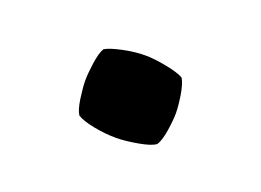

<svg xmlns="http://www.w3.org/2000/svg" viewBox="-37 -167 323 238"><g transform="rotate(20 125.0 -48.0)"><path d="M65.5 -47Q65.5 -56 67.5 -70.2Q69.5 -84.5 73.5 -91Q80.5 -95 95.8 -98.2Q111 -101.5 125 -101.5Q137.5 -101.5 153.8 -98.2Q170 -95 176.5 -91Q180.5 -84.5 182.8 -70.2Q185 -56 185 -47Q185 -38 182.8 -23.8Q180.5 -9.5 176.5 -3.5Q171 1 154.2 4Q137.5 7 125 7Q111 7 95.8 4Q80.5 1 73.5 -3.5Q69.5 -9.5 67.5 -23.8Q65.5 -38 65.5 -47Z"/></g></svg>

Font: Signika SC
Style: Regular
Weight: 300
Designer: Anna Giedryś
Foundry: Anna Giedryś
Version: Version 2.000